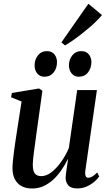

<svg xmlns="http://www.w3.org/2000/svg" viewBox="-20 -1016 588 1046"><path d="M155 11Q122.5 11 98.5 -1.5Q74.5 -14 61.2 -39Q48 -64 48 -100.5Q48 -115 50.2 -138.5Q52.5 -162 56 -188.5Q59.5 -215 63 -239.2Q66.5 -263.5 69 -279L97.5 -463L40.5 -486L44.5 -509.5L192.5 -534L211 -521.5L177.5 -281.5Q175.5 -263 172 -239.8Q168.5 -216.5 165.5 -193.2Q162.5 -170 160.5 -150.2Q158.5 -130.5 158.5 -119.5Q158.5 -97 163.5 -83Q168.5 -69 179 -62.8Q189.5 -56.5 206 -56.5Q232 -56.5 259.5 -77.2Q287 -98 312 -132.8Q337 -167.5 355 -209L400.5 -525.5H508L444.5 -84Q442.5 -66.5 446.8 -57Q451 -47.5 461 -47.5Q470.5 -47.5 482.8 -54.5Q495 -61.5 509.5 -76.5L520.5 -54.5Q512 -41.5 494.2 -26.2Q476.5 -11 452.8 -0.2Q429 10.5 401 10.5Q366 10.5 351.5 -7Q337 -24.5 337.5 -49Q337.5 -52.5 338.8 -64Q340 -75.5 342.2 -90.8Q344.5 -106 346.8 -121.5Q349 -137 351 -148.5L349.5 -149Q334 -117.5 314 -88.5Q294 -59.5 269.8 -37.2Q245.5 -15 216.8 -2Q188 11 155 11ZM221 -598Q197.5 -598 182.8 -616Q168 -634 168.5 -661Q168.5 -692 187 -714.8Q205.5 -737.5 235 -737.5Q263 -737.5 276.8 -719.5Q290.5 -701.5 290.5 -678Q290.5 -644 272 -621Q253.5 -598 221 -598ZM408.5 -598Q385 -598 370.2 -616Q355.5 -634 355.5 -661Q356 -692 374.2 -714.8Q392.5 -737.5 422.5 -737.5Q450 -737.5 464 -719.5Q478 -701.5 478 -678Q477.5 -644 459.2 -621Q441 -598 408.5 -598ZM314.5 -785 461.5 -995.5 535.5 -934Q524.5 -920.5 507.2 -903Q490 -885.5 468.2 -867Q446.5 -848.5 423.2 -830.2Q400 -812 377 -796Q354 -780 334.5 -768.5Z"/></svg>

Font: Merriweather 96pt Medium
Style: Italic
Weight: 500
Italic angle: -7.8°
Version: Version 2.101